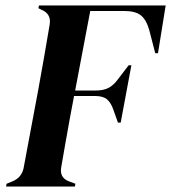

<svg xmlns="http://www.w3.org/2000/svg" viewBox="-20 -680 624 700"><path d="M2 0 4 -10 26 -19Q59 -33 66 -67L119 -350Q129 -403 140 -467.5Q151 -532 161 -590Q168 -630 130 -645L120 -650L122 -660H584L556 -486H546L524 -571Q513 -609 493 -624.5Q473 -640 432 -640H309L254 -350H329Q357 -350 375.5 -359.5Q394 -369 410 -391L449 -442H459L420 -233H410L394 -278Q385 -305 370.5 -317.5Q356 -330 327 -330H250Q243 -293 234.5 -247.5Q226 -202 218 -155.5Q210 -109 203 -69Q197 -32 231 -19L255 -10L253 0Z"/></svg>

Font: DeepMind Serif Display
Style: Italic
Weight: 400
Italic angle: -12°
Designer: Frank Grießhammer / Modifications: Colophon Foundry
Foundry: Colophon Foundry
Version: Version 5.003; ttfautohint (v1.8.2)